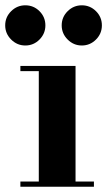

<svg xmlns="http://www.w3.org/2000/svg" viewBox="-51 -711 408 731"><path d="M183.9 -614.4Q183.9 -646 206.6 -668.4Q229.2 -690.8 260.5 -690.8Q292 -690.8 314.5 -668.4Q336.9 -646 336.9 -614.4Q336.9 -583.1 314.5 -560.5Q292 -537.8 260.5 -537.8Q229.2 -537.8 206.6 -560.5Q183.9 -583.1 183.9 -614.4ZM-31.2 -614.4Q-31.2 -646 -8.5 -668.4Q14.1 -690.8 45.4 -690.8Q77 -690.8 99.4 -668.4Q121.8 -646 121.8 -614.4Q121.8 -583.1 99.4 -560.5Q77 -537.8 45.4 -537.8Q14.1 -537.8 -8.5 -560.5Q-31.2 -583.1 -31.2 -614.4ZM26.6 -19.8H96.7V-440.2H26.6V-460H236.6V-19.8H306.6V0H26.6Z"/></svg>

Font: Bodoni* 11
Style: Bold
Weight: 700
Version: Version 2.000; ttfautohint (v1.8.1)